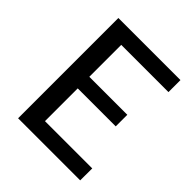

<svg xmlns="http://www.w3.org/2000/svg" viewBox="-198 -845 972 972"><g transform="rotate(45 288.5 -359.0)"><path d="M533.5 0H89V-718H533.5V-632H195.5V-403.5H467.5V-320.5H195.5V-86H534Z"/></g></svg>

Font: Verano Sans Medium
Style: Regular
Weight: 500
Designer: Lukasz Dziedzic with Adam Twardoch and Botio Nikoltchev
Foundry: tyPoland Lukasz Dziedzic
Version: Version 3.001;December 28, 2019;FontCreator 12.0.0.2547 64-b